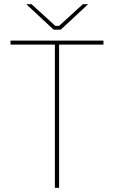

<svg xmlns="http://www.w3.org/2000/svg" viewBox="-20 -893 542 913"><path d="M241 0H261V-681H472V-700H30V-681H241ZM235 -752H269L399 -873H374L261 -770H243L130 -873H105Z"/></svg>

Font: Fixel Variable
Style: Regular
Weight: 100
Width: 3
Designer: AlfaBravo + MacPaw
Foundry: Kyrylo Tkachov, Marchela Mozhyna, Serhii Makarenko, Maria Weinstein, Zakhar Kryvoshyya
Version: Version 1.211